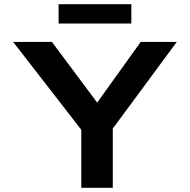

<svg xmlns="http://www.w3.org/2000/svg" viewBox="-20 -901 911 921"><path d="M370 0V-326L385 -259L43 -700H229L481 -362L414 -364L655 -700H828L512 -272L521 -334V0ZM261 -788V-881H610V-788Z"/></svg>

Font: Lexend Mega SemiBold
Style: Regular
Weight: 600
Designer: Bonnie Shaver-Troup, Thomas Jockin
Foundry: Lexend
Version: Version 1.007